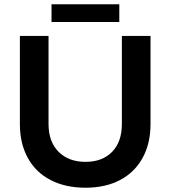

<svg xmlns="http://www.w3.org/2000/svg" viewBox="-20 -868 796 898"><path d="M380 -111Q459 -111 504.5 -158Q550 -205 550 -288V-700H684V-288Q684 -197 647 -129.5Q610 -62 541.5 -26Q473 10 380 10Q286 10 216.5 -26Q147 -62 110 -129.5Q73 -197 73 -288V-700H207V-288Q207 -205 254 -158Q301 -111 380 -111ZM221 -848H538V-765H221Z"/></svg>

Font: Montserrat arm2 Medium
Style: Regular
Weight: 500
Designer: Julieta Ulanovsky
Foundry: Julieta Ulanovsky
Version: Version 6.000